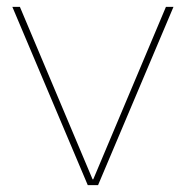

<svg xmlns="http://www.w3.org/2000/svg" viewBox="-20 -540 542 560"><path d="M236 0 16 -520H38L250 -17H252L464 -520H486L266 0Z"/></svg>

Font: M PLUS 1 Thin
Style: Regular
Weight: 100
Designer: Coji Morishita
Foundry: UNDERFOREST DESIGN
Version: Version 1.001